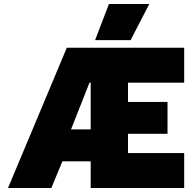

<svg xmlns="http://www.w3.org/2000/svg" viewBox="-20 -937 958 957"><path d="M523 -917H724L631 -737H454ZM313 -699H898V-525H618V-429H815V-270H618V-174H898V0H432V-133H291L236 0H20ZM432 -292V-525H426L334 -292Z"/></svg>

Font: Prompt ExtraBold
Style: Regular
Weight: 800
Designer: Katatrad Team
Foundry: CadsonDemak
Version: Version 1.001